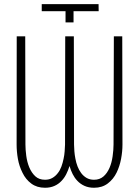

<svg xmlns="http://www.w3.org/2000/svg" viewBox="-20 -884 640 914"><path d="M178.7 -864.3V-830.6H292V-777.3H330.1V-830.6H449.7L449.2 -864.3ZM562 -710.9H522L520.5 -195.8Q520.5 -170.9 516.1 -139.9Q511.7 -108.9 501.5 -85.4Q490.2 -59.1 472.2 -43.7Q454.1 -28.3 427.7 -28.3Q407.2 -28.3 392.1 -37.1Q377 -45.9 366.2 -60.5Q356 -74.2 349.1 -92Q342.3 -109.9 338.9 -128.9Q335.4 -146.5 334 -164.1Q332.5 -181.6 332.5 -195.8L331.5 -710.9H290.5L289.6 -195.8Q289.1 -181.2 287.8 -163.6Q286.6 -146 282.7 -128.4Q278.8 -108.9 272.2 -90.8Q265.6 -72.8 254.9 -59.6Q244.1 -45.4 229.2 -36.9Q214.4 -28.3 194.3 -28.3Q166 -28.3 148.2 -44.7Q130.4 -61 119.1 -87.9Q108.9 -112.8 105 -142.3Q101.1 -171.9 101.1 -195.8L100.1 -710.9H59.6L59.1 -195.8Q59.1 -162.6 65.2 -127.7Q71.3 -92.8 87.4 -61Q102.5 -29.8 129.2 -10Q155.8 9.8 194.3 9.8Q219.2 9.8 238.8 1.2Q258.3 -7.3 272.9 -22.9Q286.1 -36.6 295.4 -54.9Q304.7 -73.2 311 -93.8Q316.9 -73.2 325.9 -55.2Q335 -37.1 348.1 -23.4Q362.8 -7.8 382.6 1Q402.3 9.8 427.7 9.8Q466.3 9.8 493.2 -10.7Q520 -31.2 535.2 -62.5Q549.8 -92.8 556.4 -127.9Q563 -163.1 563 -195.8Z"/></svg>

Font: Roboto Mono ExtraLight
Style: Regular
Weight: 250
Monospace: yes
Designer: Google
Version: Version 3.000